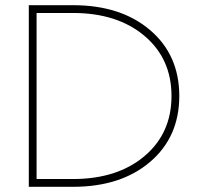

<svg xmlns="http://www.w3.org/2000/svg" viewBox="-20 -720 772 740"><path d="M91 0V-700H261Q446 -700 558.5 -604Q671 -508 671 -350Q671 -192 558.5 -96Q446 0 261 0ZM641 -350Q641 -494 536.5 -582Q432 -670 261 -670H121V-30H261Q432 -30 536.5 -118Q641 -206 641 -350Z"/></svg>

Font: Metropolitano Thin
Style: Regular
Weight: 250
Designer: Fonts by Alex Slobzheninov & Chris M. Simpson / Changes by Cristiano Sobral
Foundry: Fonts by Alex Slobzheninov & Chris M. Simpson / Changes by Cristiano Sobral
Version: Version 1.00;August 30, 2020;FontCreator 13.0.0.2681 64-bit